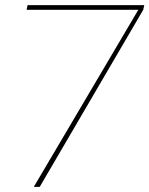

<svg xmlns="http://www.w3.org/2000/svg" viewBox="-20 -724 579 744"><path d="M87 -704H539L535 -686L134 0H111L516 -686H83Z"/></svg>

Font: Poppins Variable
Style: Italic
Weight: 100
Italic angle: -10°
Designer: Jonny Pinhorn
Foundry: Indian Type Foundry
Version: Version 6.000